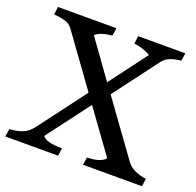

<svg xmlns="http://www.w3.org/2000/svg" viewBox="-122 -802 949 929"><g transform="rotate(20 352.5 -338.0)"><path d="M-2 0 4 -40Q48 -43 74.5 -55Q101 -67 121 -94L304 -337L114 -600Q101 -617 81 -624.5Q61 -632 18 -636L23 -676H324L318 -636Q256 -630 233 -607L371 -415L516 -608Q481 -630 431 -636L436 -676H679L673 -636Q605 -630 580 -596L407 -366L605 -92Q636 -49 707 -40L702 0H398L404 -40Q474 -40 497 -70L340 -287L174 -67Q192 -40 275 -40L270 0Z"/></g></svg>

Font: Cambo
Style: Regular
Weight: 400
Designer: Carolina Giovagnoli, Andres Torresi
Foundry: Carolina Giovagnoli, Andres Torresi
Version: Version 2.001